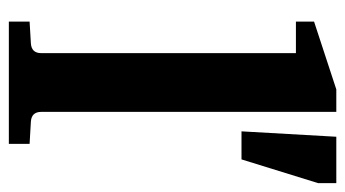

<svg xmlns="http://www.w3.org/2000/svg" viewBox="-193 -587 780 434"><g transform="rotate(90 197.0 -370.0)"><path d="M305.2 0H28.8V-46.9L78.1 -49.8Q100.1 -51.3 100.1 -73.2V-648.9H28.8V-689.9L182.1 -740.2H232.9V-73.2Q232.9 -51.3 254.9 -49.8L305.2 -46.9ZM276.9 -525.9 289.1 -740.2H394V-699.2L340.3 -525.9Z"/></g></svg>

Font: Charis
Style: Bold
Weight: 700
Designer: Walt Agee, Miriam Martin, Annie Olsen, Victor Gaultney, Lorna Priest, Alan Ward, Bob Hallissy, Martin Hosken, Sharon Cor
Foundry: SIL Global
Version: Version 7.000